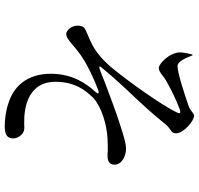

<svg xmlns="http://www.w3.org/2000/svg" viewBox="-34 -748 819 790"><g transform="rotate(90 375.0 -353.5)"><path d="M252 -675C278 -674 375 -706 415 -720C430 -725 436 -731 441 -735C447 -740 451 -743 457 -743C478 -743 529 -700 529 -669C529 -656 524 -652 515 -646C509 -641 499 -635 493 -627C455 -579 419 -540 379 -497C340 -456 298 -411 257 -361C249 -352 258 -353 263 -354C280 -360 298 -367 317 -375C377 -397 446 -424 483 -435C538 -453 569 -463 593 -463C622 -463 658 -446 658 -416C658 -397 648 -387 620 -387C615 -387 610 -387 603 -388C589 -388 573 -388 551 -387C493 -384 420 -362 384 -329C349 -294 317 -249 317 -172C317 -101 361 -62 427 -49C451 -44 473 -44 490 -44C501 -45 511 -45 518 -43C532 -40 550 -20 550 1C550 26 535 36 500 36C472 36 433 31 406 21C339 1 284 -53 284 -154C284 -244 326 -302 360 -339C368 -349 366 -353 352 -349C299 -329 239 -300 205 -275C187 -262 176 -253 166 -244C146 -227 134 -217 120 -217C106 -217 86 -239 86 -263C86 -281 92 -292 105 -297L125 -306C140 -312 158 -320 170 -327C205 -347 236 -375 270 -418C314 -472 412 -607 443 -672C451 -688 443 -688 430 -684C395 -671 345 -647 316 -630C304 -623 297 -618 291 -613C279 -604 271 -598 260 -598C243 -598 197 -641 196 -685C196 -699 201 -722 205 -736L208 -737C219 -709 233 -675 252 -675Z"/></g></svg>

Font: 寒蝉锦书宋 CompactLight
Style: Bold
Weight: 400
Width: 4
Designer: 寒蝉锦书宋{Warren} 思源宋体{Ryoko NISHIZUKA 西塚涼子 (kana & ideographs); Frank Grießhammer (Latin, Greek & Cyrillic); Wenlong ZHANG 
Foundry: Adobe & ChillType
Version: Version 2.000;Glyphs 3.1.1 (3135)